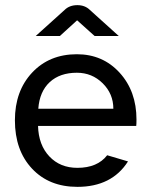

<svg xmlns="http://www.w3.org/2000/svg" viewBox="-20 -715 579 747"><path d="M119 -575 231 -676Q250 -695 281 -695Q311 -695 330 -676L442 -575H348L280 -636L213 -575ZM421 -292Q421 -350 379.5 -391Q338 -432 279 -432Q213 -432 173.5 -395.5Q134 -359 129 -292ZM478 -87Q415 12 281 12Q171 12 104.5 -59Q38 -130 38 -247Q38 -361 105 -432.5Q172 -504 279 -504Q380 -504 445.5 -432Q511 -360 511 -250Q511 -232 510 -225H128Q130 -151 172 -106.5Q214 -62 281 -62Q359 -62 397 -111Z"/></svg>

Font: Atkinson Hyperlegible Pro
Style: Regular
Weight: 400
Designer: Elliott Scott, Megan Eiswerth, Linus Boman, Theodore Petrosky, Jacob Perez
Foundry: Braille Institute
Version: Version 1.5.1